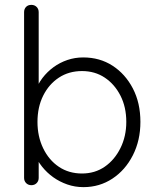

<svg xmlns="http://www.w3.org/2000/svg" viewBox="-20 -759 642 789"><path d="M322 -523Q390 -523 442.5 -489Q495 -455 526 -395.5Q557 -336 557 -258Q557 -182 526 -121Q495 -60 442 -25Q389 10 323 10Q288 10 256.5 -1Q225 -12 199 -30.5Q173 -49 153 -74Q133 -99 121 -128L139 -141V-28Q139 -15 130.5 -6.5Q122 2 109 2Q96 2 87.5 -6.5Q79 -15 79 -28V-709Q79 -722 87 -730.5Q95 -739 109 -739Q122 -739 130.5 -730.5Q139 -722 139 -709V-374L125 -382Q135 -413 154.5 -438.5Q174 -464 200 -483Q226 -502 257 -512.5Q288 -523 322 -523ZM317 -467Q263 -467 222 -440Q181 -413 157.5 -366Q134 -319 134 -258Q134 -198 157.5 -149.5Q181 -101 222 -73.5Q263 -46 317 -46Q370 -46 410.5 -74Q451 -102 475 -150.5Q499 -199 499 -258Q499 -319 475 -366Q451 -413 410.5 -440Q370 -467 317 -467Z"/></svg>

Font: Quicksand Light
Style: Regular
Weight: 400
Version: Version 3.004